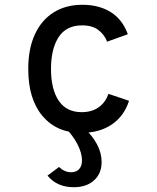

<svg xmlns="http://www.w3.org/2000/svg" viewBox="-20 -543 656 802"><path d="M319 12Q217.5 12 157.8 -58.2Q98 -128.5 98 -255Q98 -339 125.5 -399Q153 -459 203.8 -491Q254.5 -523 324 -523Q393.5 -523 442.5 -492.5Q491.5 -462 514 -400L427.5 -369Q416 -398.5 390.8 -417.8Q365.5 -437 323 -437Q256.5 -437 224.8 -387.8Q193 -338.5 193 -255Q193 -170.5 225.2 -122.5Q257.5 -74.5 321 -74.5Q363.5 -74.5 392 -94.8Q420.5 -115 433 -151L519 -122Q498.5 -58 447 -23Q395.5 12 319 12ZM288 239Q218 239 178.5 190.5L226.5 154.5Q249.5 176.5 277 176.5Q298.5 176.5 310.5 163.5Q322.5 150.5 322.5 126.5Q322.5 96.5 303.5 59.5Q284.5 22.5 252 -10H330Q404.5 60 404.5 134Q404.5 181.5 373 210.2Q341.5 239 288 239Z"/></svg>

Font: Overpass Mono Medium
Style: Regular
Weight: 500
Monospace: yes
Designer: Delve Withrington, Dave Bailey
Foundry: Delve Fonts LLC
Version: Version 4.000